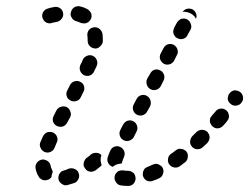

<svg xmlns="http://www.w3.org/2000/svg" viewBox="-20 -589 822 633"><path d="M401 24H403Q413 24 420 17Q427 9 427 -1Q427 -6 425 -11Q424 -15 420 -19Q416 -22 412 -24Q407 -26 402 -26H401Q393 -26 388 -27Q383 -28 378 -27Q373 -26 369 -24Q365 -21 362 -17Q359 -13 358 -8Q356 2 362 11Q367 20 377 22Q388 24 401 24ZM239 -19Q236 -28 226 -32Q216 -36 207 -33Q199 -29 191 -27Q181 -25 176 -16Q171 -7 173 3Q176 13 185 18Q193 24 203 21Q214 18 226 14Q235 10 239 0Q243 -9 239 -19ZM517 -34Q515 -39 511 -42Q507 -45 503 -47Q498 -49 493 -49Q488 -48 483 -46Q475 -42 467 -39Q462 -37 458 -34Q455 -31 453 -26Q451 -22 451 -17Q450 -12 452 -7Q456 3 465 7Q475 11 484 7Q494 4 504 -1Q514 -5 517 -15Q521 -25 517 -34ZM123 5Q119 4 115 1Q110 -2 108 -6Q100 -18 97 -35Q96 -45 102 -53Q108 -61 119 -63Q124 -64 128 -62Q133 -61 137 -58Q141 -55 144 -51Q146 -47 147 -42Q148 -36 150 -33Q151 -30 152 -28Q153 -25 154 -22Q151 -16 150 -9Q150 -8 150 -6Q148 -4 147 -2Q145 0 142 2Q138 4 133 5Q128 6 123 5ZM287 -24Q282 -22 277 -23Q272 -24 268 -26Q264 -29 261 -33Q258 -37 256 -41Q255 -46 256 -51Q256 -56 259 -60Q261 -65 265 -68Q273 -73 280 -80Q288 -86 298 -85Q307 -85 314 -78Q314 -77 314 -76Q311 -68 312 -58Q313 -51 315 -45Q315 -44 314 -43Q313 -42 312 -41Q304 -34 296 -28Q292 -25 287 -24ZM595 -89Q592 -93 587 -95Q583 -98 578 -98Q573 -99 568 -98Q563 -96 559 -93Q552 -87 544 -82Q540 -79 537 -75Q535 -71 534 -66Q533 -61 534 -56Q535 -51 538 -47Q544 -39 554 -37Q564 -35 573 -41Q581 -47 590 -54Q598 -60 599 -70Q601 -80 595 -89ZM356 -105Q366 -109 375 -105Q380 -103 383 -100Q387 -96 389 -92Q391 -87 391 -82Q391 -77 389 -72Q385 -63 383 -56Q383 -54 382 -53Q382 -51 381 -50Q378 -50 375 -49Q365 -48 357 -43Q354 -41 352 -39Q342 -42 337 -51Q332 -60 335 -70Q338 -80 343 -91Q347 -101 356 -105ZM127 -88Q137 -84 146 -88Q156 -92 160 -102Q163 -110 167 -119Q172 -128 168 -138Q165 -147 155 -152Q151 -154 146 -154Q141 -154 136 -153Q131 -151 128 -148Q124 -144 122 -140Q117 -130 113 -120Q109 -111 114 -101Q118 -92 127 -88ZM671 -136Q671 -141 669 -146Q667 -150 664 -154Q656 -161 646 -161Q636 -161 628 -154Q621 -147 614 -140Q611 -137 609 -132Q607 -128 607 -123Q606 -118 608 -113Q610 -109 613 -105Q621 -97 631 -97Q641 -97 649 -104Q656 -111 664 -118Q667 -122 669 -126Q671 -131 671 -136ZM382 -171 377 -161Q372 -152 375 -142Q378 -132 387 -127Q391 -125 396 -124Q401 -124 406 -125Q411 -127 415 -130Q419 -133 421 -137L426 -147L430 -155Q435 -164 432 -174Q429 -184 420 -189Q411 -194 401 -191Q391 -188 386 -178ZM735 -208Q734 -213 732 -218Q730 -222 726 -225Q718 -232 708 -231Q697 -230 691 -222Q685 -215 678 -207Q675 -204 673 -199Q672 -194 672 -189Q672 -184 675 -180Q677 -175 681 -172Q689 -165 699 -166Q709 -167 716 -175Q723 -182 729 -190Q732 -194 734 -199Q735 -203 735 -208ZM167 -174Q177 -169 187 -172Q196 -175 201 -184L211 -202Q216 -211 212 -221Q209 -231 200 -236Q191 -240 181 -237Q171 -234 166 -225L157 -207Q152 -198 155 -188Q158 -179 167 -174ZM431 -211Q441 -206 450 -209Q460 -212 465 -221L475 -239Q479 -248 476 -258Q473 -268 464 -273Q455 -278 445 -275Q435 -272 430 -262L421 -245Q416 -236 419 -226Q422 -216 431 -211ZM771 -286Q762 -292 752 -291Q742 -289 736 -280H735Q733 -276 732 -271Q730 -266 731 -261Q732 -256 735 -252Q738 -248 742 -245Q746 -242 751 -241Q755 -240 760 -241Q765 -242 769 -244Q774 -247 776 -251L777 -252Q783 -260 781 -270Q779 -281 771 -286ZM200 -272Q201 -268 204 -264Q208 -260 212 -258Q216 -255 221 -255Q226 -254 231 -256Q236 -257 240 -260Q244 -264 246 -268L255 -286Q260 -295 257 -305Q254 -315 245 -319Q236 -324 226 -321Q216 -318 211 -309L202 -291Q199 -287 199 -282Q198 -277 200 -272ZM476 -295Q485 -290 495 -293Q505 -296 510 -305L519 -323Q521 -327 522 -332Q522 -337 521 -342Q519 -347 516 -351Q513 -355 508 -357Q499 -362 489 -359Q480 -356 475 -346L465 -329Q461 -320 464 -310Q467 -300 476 -295ZM257 -341Q266 -337 276 -340Q286 -344 290 -353Q295 -363 299 -372Q303 -382 299 -391Q295 -401 286 -405Q276 -409 267 -405Q257 -401 253 -392Q250 -383 245 -375Q241 -365 244 -356Q248 -346 257 -341ZM508 -394Q509 -389 513 -385Q516 -381 520 -379Q529 -374 539 -377Q549 -380 554 -389L563 -407Q566 -411 566 -416Q567 -421 565 -426Q564 -431 560 -435Q557 -439 553 -441Q544 -446 534 -443Q524 -440 519 -430L510 -413Q507 -408 507 -403Q506 -398 508 -394ZM269 -456V-455Q269 -444 276 -437Q283 -430 294 -429Q304 -429 311 -437Q319 -444 319 -454V-456Q319 -467 318 -477Q316 -487 308 -494Q300 -500 290 -499Q280 -498 273 -490Q267 -482 268 -472Q269 -464 269 -456ZM552 -478Q554 -473 557 -469Q560 -465 565 -463Q574 -458 584 -461Q594 -464 598 -473L608 -491Q613 -500 609 -510Q606 -520 597 -525Q593 -527 588 -528Q583 -528 578 -527Q573 -525 570 -522Q566 -519 563 -514L554 -497Q552 -492 551 -487Q551 -482 552 -478ZM223 -523Q219 -526 217 -530Q214 -534 213 -539Q212 -544 214 -549Q216 -559 225 -565Q234 -570 244 -568Q257 -565 268 -559Q273 -556 276 -552Q279 -549 281 -544Q282 -539 282 -534Q281 -529 279 -525Q278 -523 276 -521Q275 -519 273 -518Q272 -517 271 -516Q268 -515 265 -513Q260 -511 255 -512Q250 -512 245 -514Q239 -517 232 -519Q227 -520 223 -523ZM177 -521Q181 -524 184 -528Q187 -532 188 -537Q189 -542 188 -546Q186 -557 178 -562Q169 -568 159 -566Q143 -563 135 -560Q130 -558 127 -555Q123 -551 121 -547Q119 -542 119 -537Q119 -532 121 -528Q125 -518 134 -514Q144 -510 153 -514Q155 -514 158 -515Q162 -516 168 -517Q173 -518 177 -521ZM626 -527Q624 -531 622 -534Q616 -541 608 -545Q600 -549 591 -550Q587 -550 582 -550Q588 -558 597 -560Q606 -562 615 -558Q623 -553 626 -545Q630 -536 626 -527Z"/></svg>

Font: FRB American Cursive Guidelines Dashed Black
Style: Bold Italic
Weight: 900
Italic angle: -25°
Version: Version 2.0;Modular Font Editor K font №1